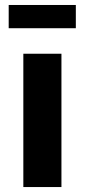

<svg xmlns="http://www.w3.org/2000/svg" viewBox="-20 -755 342 775"><path d="M74.2 -538.1H228V0H74.2ZM15.1 -734.9H286.1V-641.1H15.1Z"/></svg>

Font: Montserrat-SemiBold
Style: Regular
Weight: 600
Designer: Julieta Ulanovsky
Foundry: Julieta Ulanovsky
Version: Version 6.001